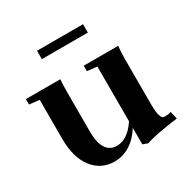

<svg xmlns="http://www.w3.org/2000/svg" viewBox="-143 -728 852 870"><g transform="rotate(-30 283.0 -292.5)"><path d="M162.1 -555.7V-599.6H402.8V-555.7ZM216.8 11.2Q146.5 11.2 104 -44.2Q61.5 -99.6 61.5 -197.3V-400.9L8.8 -406.7V-435.1H189Q186.5 -400.9 186.5 -370.1V-160.6Q186.5 -104 205.6 -74.7Q224.6 -45.4 261.2 -45.4Q317.4 -45.4 363.3 -114.3V-400.9L311.5 -406.7V-435.1H491.7Q488.3 -403.3 488.3 -370.1V-129.4Q488.3 -97.7 492.4 -79.6Q496.6 -61.5 502 -56.6Q507.3 -51.8 515.6 -51.8Q533.7 -51.8 547.9 -56.6L557.1 -17.1Q437.5 -1.5 389.2 15.6L363.3 6.3V-80.1Q335.4 -35.6 297.9 -12.2Q260.3 11.2 216.8 11.2Z"/></g></svg>

Font: Elstob
Style: Bold
Weight: 700
Designer: Peter S. Baker
Version: Version 1.015